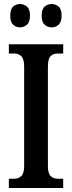

<svg xmlns="http://www.w3.org/2000/svg" viewBox="-20 -934 357 954"><path d="M24 0V-46H52Q71 -46 85.5 -59Q100 -72 100 -110V-602Q100 -642 85.5 -655Q71 -668 52 -668H24V-714H294V-668H266Q244 -668 231 -655Q218 -642 218 -601V-110Q218 -73 231.5 -59.5Q245 -46 266 -46H294V0ZM237 -798Q217 -798 202 -811Q187 -824 187 -856Q187 -889 202 -901.5Q217 -914 237 -914Q256 -914 271 -901.5Q286 -889 286 -856Q286 -824 271 -811Q256 -798 237 -798ZM79 -798Q60 -798 45.5 -811Q31 -824 31 -856Q31 -889 45.5 -901.5Q60 -914 79 -914Q98 -914 113.5 -901.5Q129 -889 129 -856Q129 -824 113.5 -811Q98 -798 79 -798Z"/></svg>

Font: Noto Serif Tamil ExtraCondensed SemiBold
Style: Italic
Weight: 600
Width: 2
Italic angle: -12°
Designer: Indian Type Foundry, Tom Grace, and the Monotype Design Team
Foundry: Monotype Imaging Inc.
Version: Version 2.003; ttfautohint (v1.8.4.7-5d5b)